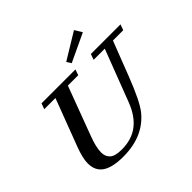

<svg xmlns="http://www.w3.org/2000/svg" viewBox="-199 -1106 1358 1358"><g transform="rotate(-45 480.5 -427.0)"><path d="M522.9 -712.9 501.5 -746.6 699.7 -867.2 733.4 -812ZM313.5 13.2Q206.5 13.2 154.1 -22Q101.6 -57.1 101.6 -130.9Q101.6 -183.1 132.8 -265.6L267.1 -620.1H155.3L170.9 -663.1H510.3L495.1 -620.1H391.6L253.4 -250.5Q223.1 -170.4 223.1 -118.7Q223.1 -78.1 249.3 -54.2Q275.4 -30.3 342.3 -30.3Q440.9 -30.3 507.3 -80.8Q573.7 -131.3 612.3 -232.4L760.7 -620.1H649.4L664.6 -663.1H960.9L945.3 -620.1H842.3L741.7 -359.9Q672.4 -181.6 624.5 -121.1Q516.6 13.2 313.5 13.2Z"/></g></svg>

Font: Elstob 6pt SemiBold
Style: Italic
Weight: 600
Italic angle: -20°
Designer: Peter S. Baker
Version: Version 1.015